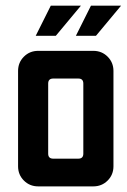

<svg xmlns="http://www.w3.org/2000/svg" viewBox="-20 -663 451 683"><path d="M160.7 -642.9H267.9L178.6 -535.7H107.1ZM303.6 -642.9H410.7L321.4 -535.7H250ZM258.6 -383.6H169.3Q151.4 -383.6 151.4 -365.7V-116.4Q151.4 -98.6 169.3 -98.6H258.6Q276.4 -98.6 276.4 -116.4V-365.7Q276.4 -383.6 258.6 -383.6ZM115.7 -482.1H312.1Q342.1 -482.1 362.9 -461.4Q383.6 -440.7 383.6 -410.7V-71.4Q383.6 -41.4 362.9 -20.7Q342.1 0 312.1 0H115.7Q85.7 0 65 -20.7Q44.3 -41.4 44.3 -71.4V-410.7Q44.3 -440.7 65 -461.4Q85.7 -482.1 115.7 -482.1Z"/></svg>

Font: Aire Exterior
Style: Regular
Weight: 400
Width: 4
Designer: Jayvee Enaguas (HarvettFox96)
Version: 20190503.02